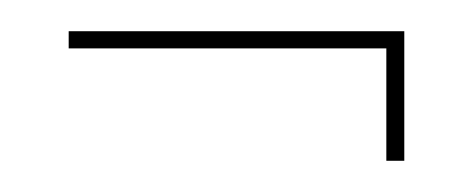

<svg xmlns="http://www.w3.org/2000/svg" viewBox="-20 -265 303 123"><path d="M227.5 -162H239V-245H24V-234H227.5Z"/></svg>

Font: Anybody Thin Condensed
Style: Regular
Weight: 100
Width: 3
Version: Version 1.113;gftools[0.9.25]